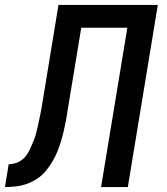

<svg xmlns="http://www.w3.org/2000/svg" viewBox="-55 -755 675 775"><path d="M353 0 459 -643H273L219 -316Q216 -295 212 -273Q208 -251 203 -229.5Q198 -208 191.5 -186Q185 -164 176.5 -143Q168 -122 156 -102Q144 -82 129 -64Q114 -46 94 -33Q74 -20 52.5 -12.5Q31 -5 9 -2.5Q-13 0 -35 0L-20 -92Q-6 -92 8 -96.5Q22 -101 34.5 -110.5Q47 -120 55 -133Q63 -146 69 -159.5Q75 -173 80.5 -186.5Q86 -200 90 -214Q94 -228 97 -242.5Q100 -257 103 -271Q106 -285 109 -299Q112 -313 114 -327L181 -735H582L461 0Z"/></svg>

Font: Iosevka SmBd Ex Obl
Style: Regular
Weight: 600
Width: 7
Italic angle: -9°
Monospace: yes
Designer: Belleve Invis
Foundry: Belleve Invis
Version: Version 32.5.0; ttfautohint (v1.8.4)